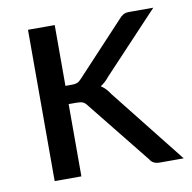

<svg xmlns="http://www.w3.org/2000/svg" viewBox="-63 -569 634 633"><g transform="rotate(-10 254.0 -253.0)"><path d="M160 -506.5V-303H183Q193 -303 199.8 -305.8Q206.5 -308.5 214 -317L374 -488.5Q381 -497 388.8 -501.8Q396.5 -506.5 409.5 -506.5H490L303.5 -308Q290 -291 274.5 -281.5Q283.5 -275.5 290.8 -267.8Q298 -260 304.5 -250L502.5 0H423Q411.5 0 403.2 -3.8Q395 -7.5 389 -17.5L222.5 -225Q215 -235.5 207.8 -238.8Q200.5 -242 185.5 -242H160V0H70.5V-506.5Z"/></g></svg>

Font: Lato
Style: Regular
Weight: 400
Designer: Lukasz Dziedzic with Adam Twardoch and Botio Nikoltchev
Foundry: tyPoland Lukasz Dziedzic
Version: Version 2.015; 2015-08-06; http://www.latofonts.com/